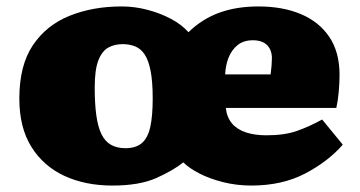

<svg xmlns="http://www.w3.org/2000/svg" viewBox="-20 -562 1119 596"><path d="M329 14Q245 14 180 -16Q115 -46 77.5 -106Q40 -166 40 -256Q40 -359 82 -421.5Q124 -484 196 -513Q268 -542 358 -542Q398 -542 438 -531.5Q478 -521 511.5 -503Q545 -485 565 -462Q607 -503 660.5 -522.5Q714 -542 782 -542Q858 -542 914.5 -518Q971 -494 1002.5 -447Q1034 -400 1034 -330Q1034 -305 1031.5 -277Q1029 -249 1024 -227H681Q684 -198 700 -179Q716 -160 743.5 -151Q771 -142 807 -142Q863 -142 901.5 -155.5Q940 -169 980 -191L1044 -113Q999 -61 927.5 -23.5Q856 14 760 14Q715 14 673 3.5Q631 -7 599 -23.5Q567 -40 549 -58Q518 -33 465.5 -9.5Q413 14 329 14ZM369 -102Q402 -102 420.5 -118Q439 -134 446.5 -168Q454 -202 454 -256Q454 -309 447.5 -342Q441 -375 429 -393Q417 -411 399.5 -418Q382 -425 361 -425Q336 -425 316.5 -414.5Q297 -404 285.5 -375Q274 -346 274 -290Q274 -240 279 -204Q284 -168 295 -145.5Q306 -123 324.5 -112.5Q343 -102 369 -102ZM679 -331H820Q822 -346 823 -358.5Q824 -371 824 -381Q824 -407 809 -422Q794 -437 765 -437Q736 -437 717.5 -422Q699 -407 689.5 -383Q680 -359 679 -331Z"/></svg>

Font: Literata Variable Black
Style: Regular
Weight: 900
Designer: Latin by Veronika Burian and Jose Scaglione. Greek by Irene Vlachou. Cyrillic by Vera Evstafieva.
Foundry: TypeTogether
Version: Version 3.021